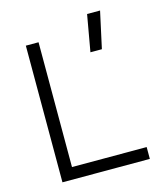

<svg xmlns="http://www.w3.org/2000/svg" viewBox="-114 -853 813 941"><g transform="rotate(-15 293.0 -383.0)"><path d="M85.9 0V-693.4H150.4V-60.1H529.3V0ZM383.3 -580.1 416 -765.6H481.9L441.4 -580.1Z"/></g></svg>

Font: Cascadia Code NF Light
Style: Regular
Weight: 300
Monospace: yes
Designer: Aaron Bell
Foundry: Saja Typeworks
Version: Version 2404.023; ttfautohint (v1.8.4)